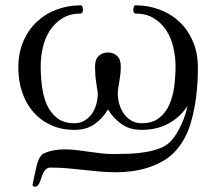

<svg xmlns="http://www.w3.org/2000/svg" viewBox="-20 -474 812 721"><path d="M102.1 219.7Q107.4 197.3 110.8 179.4Q114.3 161.6 117.9 147.2Q121.6 132.8 126.7 122.3Q131.8 111.8 140.6 104Q161.1 94.2 181.6 90.6Q202.1 86.9 223.6 86.9Q245.1 86.9 267.6 89.6Q290 92.3 313 95.7Q335.9 99.1 359.4 101.8Q382.8 104.5 406.7 104.5Q434.6 104.5 465.6 103.3Q496.6 102.1 526.1 97.2Q555.7 92.3 580.6 82.8Q605.5 73.2 620.6 57.1Q632.8 43.9 642.8 27.8Q652.8 11.7 660.9 -5.9Q668.9 -23.4 674.8 -41.3Q680.7 -59.1 684.1 -76.2Q657.2 -34.7 613.5 -10.5Q569.8 13.7 511.7 13.7Q467.3 13.7 436.8 -7.8Q406.2 -29.3 385.3 -63Q364.7 -28.3 334.2 -7.3Q303.7 13.7 260.3 13.7Q210.4 13.7 171.4 -4.2Q132.3 -22 105 -53.5Q77.6 -85 63.2 -127.7Q48.8 -170.4 48.8 -219.7Q48.8 -275.4 67.6 -318.8Q86.4 -362.3 118.4 -392.3Q150.4 -422.4 193.1 -438.2Q235.8 -454.1 284.7 -454.1Q287.1 -454.1 289.3 -449Q291.5 -443.8 291.5 -437.5Q291.5 -432.6 290 -428.7Q288.6 -424.8 284.7 -423.3Q243.7 -423.3 214.8 -405.8Q186 -388.2 167.7 -360.1Q149.4 -332 141.1 -296.6Q132.8 -261.2 132.8 -225.6Q132.8 -187.5 137.7 -149.4Q142.6 -111.3 156.2 -80.6Q169.9 -49.8 194.8 -30.5Q219.7 -11.2 260.3 -11.2Q279.8 -11.2 295.9 -20.3Q312 -29.3 323.5 -44.7Q335 -60.1 341.1 -80.6Q347.2 -101.1 347.2 -124Q344.7 -143.1 340.8 -167.7Q336.9 -192.4 336.9 -224.6Q336.9 -251 350.6 -263.9Q364.3 -276.9 385.3 -276.9Q406.2 -276.9 419.9 -263.9Q433.6 -251 433.6 -224.6Q433.6 -208.5 431.9 -194.1Q430.2 -179.7 428 -167.2Q425.8 -154.8 424.1 -143.8Q422.4 -132.8 422.4 -123.5Q422.4 -100.6 429 -80.1Q435.5 -59.6 447.3 -44.2Q459 -28.8 475.3 -20Q491.7 -11.2 511.7 -11.2Q551.8 -11.2 576.9 -30.5Q602.1 -49.8 615.7 -80.6Q629.4 -111.3 634.3 -149.4Q639.2 -187.5 639.2 -225.6Q639.2 -261.2 630.9 -296.6Q622.6 -332 604.2 -360.1Q585.9 -388.2 557.1 -405.8Q528.3 -423.3 487.3 -423.3Q483.4 -424.8 481.9 -428.7Q480.5 -432.6 480.5 -437.5Q480.5 -443.8 482.7 -449Q484.9 -454.1 487.3 -454.1Q536.1 -454.1 578.9 -438.2Q621.6 -422.4 653.6 -392.3Q685.5 -362.3 704.3 -318.8Q723.1 -275.4 723.1 -219.7Q723.1 -190.9 721.7 -166Q719.7 -134.3 715.8 -104.2Q711.9 -74.2 704.6 -43.5Q700.2 -24.9 695.1 -7.8Q689.9 9.3 682.6 25.6Q675.3 42 665.5 57.9Q655.8 73.7 641.6 90.3Q621.6 113.3 594.7 129.2Q567.9 145 537.8 154.8Q507.8 164.6 476.8 168.7Q445.8 172.9 418 172.9Q385.7 172.9 355.2 170.2Q324.7 167.5 294.4 164.1Q264.2 160.6 233.4 158Q202.6 155.3 169.9 155.3Q160.2 155.3 153.8 160.6Q147.5 166 143.3 173.8Q139.2 181.6 136.2 191.2Q133.3 200.7 130.1 208.5Q127 216.3 122.8 221.7Q118.7 227.1 111.8 227.1Q106.4 227.1 104.2 224.9Q102.1 222.7 102.1 219.7Z"/></svg>

Font: Cardo
Style: Bold
Weight: 700
Designer: David J. Perry
Foundry: David J. Perry
Version: Version 1.0011